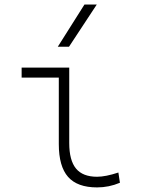

<svg xmlns="http://www.w3.org/2000/svg" viewBox="-20 -815 626 845"><path d="M407.2 9.8Q320.3 9.8 279.5 -36.6Q238.8 -83 238.8 -180.7V-473.6H75.2V-517.6H284.7V-185.5Q284.7 -109.4 314.5 -73.2Q344.2 -37.1 407.2 -37.1Q444.8 -37.1 501 -55.7L507.8 -10.7Q459.5 9.8 407.2 9.8ZM234.4 -609.4 351.6 -794.9H405.8L283.7 -609.4Z"/></svg>

Font: Cascadia Code ExtraLight
Style: Regular
Weight: 200
Monospace: yes
Designer: Aaron Bell
Foundry: Saja Typeworks
Version: Version 2407.024; ttfautohint (v1.8.4)